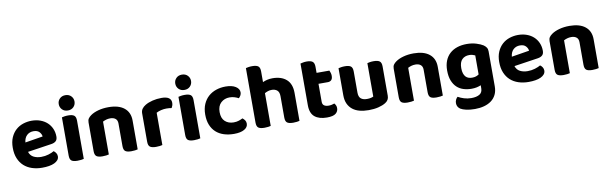

<svg xmlns="http://www.w3.org/2000/svg" viewBox="-53 -1270 6469 2038"><g transform="rotate(-10 3181.5 -251.0)"><path d="M186 -177Q200 -135 235 -117.5Q270 -100 316 -100Q358 -100 395 -111.5Q432 -123 455 -137Q470 -127 480 -111Q490 -95 490 -76Q490 -53 476 -36Q462 -19 437.5 -7.5Q413 4 379.5 9.5Q346 15 306 15Q247 15 197 -1.5Q147 -18 111 -50.5Q75 -83 54.5 -132Q34 -181 34 -247Q34 -311 54.5 -358Q75 -405 109.5 -436Q144 -467 188.5 -481.5Q233 -496 280 -496Q331 -496 373.5 -480.5Q416 -465 446.5 -437Q477 -409 494 -370Q511 -331 511 -285Q511 -253 494 -237Q477 -221 446 -216ZM176 -280 367 -311Q365 -337 344 -360Q323 -383 281 -383Q238 -383 209.5 -356.5Q181 -330 176 -280Z M756 -1Q746 2 728 4.5Q710 7 688 7Q643 7 623.5 -7.5Q604 -22 604 -64V-475Q614 -478 632 -481Q650 -484 672 -484Q717 -484 736.5 -469Q756 -454 756 -412ZM680 -701Q718 -701 741.5 -677Q765 -653 765 -619Q765 -584 741.5 -560Q718 -536 680 -536Q642 -536 618.5 -560Q595 -584 595 -619Q595 -653 618.5 -677Q642 -701 680 -701Z M1184 -307Q1184 -342 1163 -359Q1142 -376 1107 -376Q1083 -376 1063 -370Q1043 -364 1026 -355V-1Q1016 2 998 4.5Q980 7 958 7Q913 7 893 -7.5Q873 -22 873 -64V-373Q873 -399 884 -415Q895 -431 915 -445Q947 -468 997.5 -482Q1048 -496 1109 -496Q1218 -496 1277.5 -448Q1337 -400 1337 -311V-1Q1326 2 1308 4.5Q1290 7 1268 7Q1223 7 1203.5 -7.5Q1184 -22 1184 -64V-307Z M1603 -1Q1593 2 1575 4.5Q1557 7 1535 7Q1490 7 1470 -7.5Q1450 -22 1450 -64V-369Q1450 -397 1464 -417Q1478 -437 1503 -452Q1536 -472 1582.5 -483.5Q1629 -495 1680 -495Q1784 -495 1784 -425Q1784 -408 1779 -394Q1774 -380 1768 -370Q1745 -375 1712 -375Q1683 -375 1654 -368Q1625 -361 1603 -349Z M2012 -1Q2002 2 1984 4.5Q1966 7 1944 7Q1899 7 1879.5 -7.5Q1860 -22 1860 -64V-475Q1870 -478 1888 -481Q1906 -484 1928 -484Q1973 -484 1992.5 -469Q2012 -454 2012 -412ZM1936 -701Q1974 -701 1997.5 -677Q2021 -653 2021 -619Q2021 -584 1997.5 -560Q1974 -536 1936 -536Q1898 -536 1874.5 -560Q1851 -584 1851 -619Q1851 -653 1874.5 -677Q1898 -701 1936 -701Z M2262 -239Q2262 -172 2298.5 -139Q2335 -106 2391 -106Q2423 -106 2447.5 -114.5Q2472 -123 2489 -132Q2506 -119 2515.5 -104.5Q2525 -90 2525 -69Q2525 -31 2485 -8Q2445 15 2374 15Q2314 15 2264.5 -1Q2215 -17 2180 -49Q2145 -81 2126 -128.5Q2107 -176 2107 -239Q2107 -304 2128 -352Q2149 -400 2185 -432Q2221 -464 2269 -480Q2317 -496 2370 -496Q2439 -496 2478.5 -471Q2518 -446 2518 -408Q2518 -390 2509.5 -375Q2501 -360 2489 -349Q2471 -359 2446.5 -367Q2422 -375 2392 -375Q2338 -375 2300 -340.5Q2262 -306 2262 -239Z M2771 -1Q2761 2 2743 4.5Q2725 7 2703 7Q2658 7 2638 -7.5Q2618 -22 2618 -64V-651Q2629 -654 2647 -657Q2665 -660 2687 -660Q2732 -660 2751.5 -645Q2771 -630 2771 -588V-473Q2792 -483 2818.5 -489.5Q2845 -496 2876 -496Q2972 -496 3026.5 -447.5Q3081 -399 3081 -302V-1Q3071 2 3053 4.5Q3035 7 3013 7Q2968 7 2948 -7.5Q2928 -22 2928 -64V-293Q2928 -338 2905.5 -357Q2883 -376 2848 -376Q2825 -376 2806 -369.5Q2787 -363 2771 -354V-1Z M3348 -159Q3348 -131 3366 -118.5Q3384 -106 3416 -106Q3431 -106 3448 -109.5Q3465 -113 3477 -118Q3486 -108 3492 -95Q3498 -82 3498 -65Q3498 -30 3470.5 -7.5Q3443 15 3375 15Q3291 15 3244 -23.5Q3197 -62 3197 -149V-598Q3208 -601 3226 -604.5Q3244 -608 3265 -608Q3309 -608 3328.5 -592.5Q3348 -577 3348 -536V-471H3486Q3491 -461 3496 -445.5Q3501 -430 3501 -413Q3501 -381 3486.5 -367Q3472 -353 3449 -353H3348V-159Z M4050 -100Q4050 -53 4009 -28Q3977 -8 3930 3.5Q3883 15 3826 15Q3772 15 3728 3.5Q3684 -8 3652.5 -33Q3621 -58 3603.5 -96Q3586 -134 3586 -188V-479Q3597 -482 3615 -485Q3633 -488 3655 -488Q3700 -488 3719.5 -473Q3739 -458 3739 -416V-189Q3739 -144 3762 -124.5Q3785 -105 3827 -105Q3853 -105 3870.5 -109.5Q3888 -114 3897 -119V-479Q3907 -482 3925 -485Q3943 -488 3965 -488Q4010 -488 4030 -473Q4050 -458 4050 -416V-100Z M4473 -307Q4473 -342 4452 -359Q4431 -376 4396 -376Q4372 -376 4352 -370Q4332 -364 4315 -355V-1Q4305 2 4287 4.5Q4269 7 4247 7Q4202 7 4182 -7.5Q4162 -22 4162 -64V-373Q4162 -399 4173 -415Q4184 -431 4204 -445Q4236 -468 4286.5 -482Q4337 -496 4398 -496Q4507 -496 4566.5 -448Q4626 -400 4626 -311V-1Q4615 2 4597 4.5Q4579 7 4557 7Q4512 7 4492.5 -7.5Q4473 -22 4473 -64V-307Z M5041 -39Q5021 -30 4996 -24.5Q4971 -19 4939 -19Q4894 -19 4853.5 -31.5Q4813 -44 4783 -72Q4753 -100 4735 -145Q4717 -190 4717 -255Q4717 -314 4735 -359Q4753 -404 4786.5 -434.5Q4820 -465 4866.5 -480.5Q4913 -496 4970 -496Q5026 -496 5072.5 -481.5Q5119 -467 5145 -450Q5164 -437 5175 -420.5Q5186 -404 5186 -379V-2Q5186 50 5167 88Q5148 126 5114.5 150.5Q5081 175 5036 187Q4991 199 4939 199Q4885 199 4845.5 190Q4806 181 4783 167Q4749 143 4749 103Q4749 82 4758 64.5Q4767 47 4778 39Q4806 55 4842.5 66.5Q4879 78 4920 78Q4976 78 5008.5 58.5Q5041 39 5041 -6ZM5039 -156V-361Q5027 -366 5012.5 -371Q4998 -376 4976 -376Q4928 -376 4898.5 -346.5Q4869 -317 4869 -254Q4869 -220 4876.5 -197Q4884 -174 4897 -160Q4910 -146 4927.5 -140Q4945 -134 4966 -134Q4990 -134 5007.5 -140Q5025 -146 5039 -156Z M5429 -177Q5443 -135 5478 -117.5Q5513 -100 5559 -100Q5601 -100 5638 -111.5Q5675 -123 5698 -137Q5713 -127 5723 -111Q5733 -95 5733 -76Q5733 -53 5719 -36Q5705 -19 5680.5 -7.5Q5656 4 5622.5 9.5Q5589 15 5549 15Q5490 15 5440 -1.5Q5390 -18 5354 -50.5Q5318 -83 5297.5 -132Q5277 -181 5277 -247Q5277 -311 5297.5 -358Q5318 -405 5352.5 -436Q5387 -467 5431.5 -481.5Q5476 -496 5523 -496Q5574 -496 5616.5 -480.5Q5659 -465 5689.5 -437Q5720 -409 5737 -370Q5754 -331 5754 -285Q5754 -253 5737 -237Q5720 -221 5689 -216ZM5419 -280 5610 -311Q5608 -337 5587 -360Q5566 -383 5524 -383Q5481 -383 5452.5 -356.5Q5424 -330 5419 -280Z M6153 -307Q6153 -342 6132 -359Q6111 -376 6076 -376Q6052 -376 6032 -370Q6012 -364 5995 -355V-1Q5985 2 5967 4.5Q5949 7 5927 7Q5882 7 5862 -7.5Q5842 -22 5842 -64V-373Q5842 -399 5853 -415Q5864 -431 5884 -445Q5916 -468 5966.5 -482Q6017 -496 6078 -496Q6187 -496 6246.5 -448Q6306 -400 6306 -311V-1Q6295 2 6277 4.5Q6259 7 6237 7Q6192 7 6172.5 -7.5Q6153 -22 6153 -64V-307Z"/></g></svg>

Font: Baloo 2 Latin
Style: Bold
Weight: 400
Designer: Sarang Kulkarni and Ek Type
Foundry: Ek Type
Version: Version 1.001